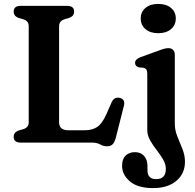

<svg xmlns="http://www.w3.org/2000/svg" viewBox="-20 -730 997 983"><path d="M335 -638.5 311 -631.5Q297.5 -627.5 290 -619Q282.5 -610.5 282.5 -595.5V-104Q282.5 -63 330.5 -63H412Q452.5 -63 478 -80.2Q503.5 -97.5 525 -146L551.5 -206.5Q565 -235 592.5 -229Q623.5 -222 614 -187L573 -25Q567 -2.5 557 8.2Q547 19 527.5 19Q509 19 492.8 9.5Q476.5 0 448.5 0H86Q50 0 50 -29.5Q50 -52 74.5 -61.5L98.5 -68.5Q112 -72.5 119.5 -81Q127 -89.5 127 -104.5V-595.5Q127 -610.5 119.5 -619Q112 -627.5 98.5 -631.5L74.5 -638.5Q50 -648 50 -670.5Q50 -700 86 -700H323.5Q359.5 -700 359.5 -670.5Q359.5 -648 335 -638.5ZM790 -560Q749.5 -560 725 -580.8Q700.5 -601.5 700.5 -635.5Q700.5 -669 725 -689.5Q749.5 -710 790 -710Q831 -710 855.5 -689.5Q880 -669 880 -635.5Q880 -601.5 855.5 -580.8Q831 -560 790 -560ZM875 -96.5Q875 -63.5 888 -31.5Q901 0.5 914 32.8Q927 65 927 98Q927 159 882.8 196Q838.5 233 764 233Q685.5 233 645.2 198.8Q605 164.5 605 119Q605 84.5 623 66.8Q641 49 671 49Q700.5 49 717.8 68.5Q735 88 735 120V142Q735 187.5 780 187Q829 187 829 135Q829 110 814.8 86Q800.5 62 781.5 37.5Q762.5 13 748.2 -12.2Q734 -37.5 734 -64.5V-352Q734 -367.5 729.2 -374Q724.5 -380.5 715.5 -383L691 -385Q671.5 -391 671.5 -408Q671.5 -426.5 698.5 -437L787 -469Q806.5 -476.5 819 -480Q831.5 -483.5 842.5 -483.5Q858 -483.5 866.5 -474.2Q875 -465 875 -449.5Z"/></svg>

Font: Fraunces 9pt S050 SemiBold
Style: Regular
Weight: 600
Version: Version 1.000; ttfautohint (v1.8.3)